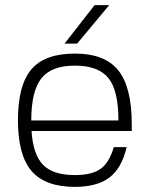

<svg xmlns="http://www.w3.org/2000/svg" viewBox="-20 -719 584 749"><path d="M103 -208Q109 -116 148 -76Q187 -36 272 -36Q338 -36 372 -60Q406 -84 424 -145H474Q455 -63 407 -26.5Q359 10 272 10Q156 10 103 -52Q50 -114 50 -250Q50 -387 102.5 -448.5Q155 -510 272 -510Q389 -510 441.5 -444.5Q494 -379 494 -235V-208ZM442 -249Q442 -367 402.5 -415Q363 -463 272 -463Q181 -463 141.5 -413.5Q102 -364 102 -249ZM232 -549 349 -699H406L281 -549Z"/></svg>

Font: Fivo Sans Light
Style: Regular
Weight: 300
Designer: Alexander Slobzheninov
Foundry: Alexander Slobzheninov
Version: 1.0